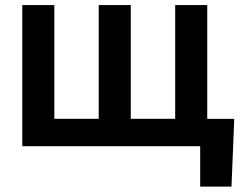

<svg xmlns="http://www.w3.org/2000/svg" viewBox="-20 -565 960 742"><path d="M885.3 -105.5 874.6 156.2H753.6V0H689.3V-105.5ZM66.1 -545.5H190V-105.8H361.5V-545.5H485.4V-105.8H657V-545.5H780.9V0H66.1Z"/></svg>

Font: InterMG SemiBold
Style: Regular
Weight: 600
Designer: Rasmus Andersson
Foundry: rsms
Version: Version 3.019;December 26, 2023;FontCreator 15.0.0.2955 64-b